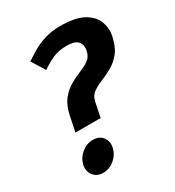

<svg xmlns="http://www.w3.org/2000/svg" viewBox="-173 -812 844 924"><g transform="rotate(-30 249.0 -350.0)"><path d="M139 -558 93 -632Q112 -645 141.5 -663Q171 -681 211.5 -694.5Q252 -708 302 -708Q385 -708 430 -683Q475 -658 489.5 -619Q504 -580 495 -539Q484 -486 459.5 -456Q435 -426 404.5 -409Q374 -392 345 -380.5Q316 -369 294.5 -353.5Q273 -338 267 -310L250 -227H110L127 -310Q138 -363 162.5 -393.5Q187 -424 217 -441Q247 -458 276 -469.5Q305 -481 326 -496Q347 -511 353 -539Q357 -556 353.5 -572.5Q350 -589 333.5 -599.5Q317 -610 281 -610Q236 -610 204 -595.5Q172 -581 139 -558ZM130 8Q96 8 77 -15.5Q58 -39 65 -74Q73 -108 101.5 -131.5Q130 -155 164 -155Q199 -155 217.5 -131.5Q236 -108 229 -74Q221 -39 192.5 -15.5Q164 8 130 8Z"/></g></svg>

Font: Epunda Sans
Style: Bold Italic
Weight: 700
Italic angle: -12.0243°
Designer: Simon Atzbach
Foundry: typofactur
Version: Version 2.204; ttfautohint (v1.8.4.7-5d5b)